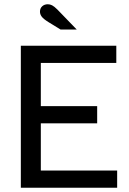

<svg xmlns="http://www.w3.org/2000/svg" viewBox="-20 -883 609 903"><path d="M78 0V-668H527V-587H172V-384H437V-303H172V-81H531V0ZM265 -744 208 -779Q184 -794 176 -805Q168 -816 168 -828Q168 -844 178.5 -853.5Q189 -863 205 -863Q215 -863 225 -858Q235 -853 250 -838L341 -744Z"/></svg>

Font: Atkinson Hyperlegible Next
Style: Regular
Weight: 400
Designer: Elliott Scott, Megan Eiswerth, Linus Boman, Theodore Petrosky, Letters from Sweden
Foundry: Applied Design Works, Letters from Sweden
Version: Version 2.001